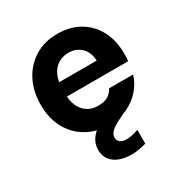

<svg xmlns="http://www.w3.org/2000/svg" viewBox="-170 -658 943 990"><g transform="rotate(-30 302.0 -163.5)"><path d="M308 12Q232 12 174 -21.5Q116 -55 84 -115Q52 -175 52 -253Q52 -334 84 -396Q116 -458 173.5 -493.5Q231 -529 308 -529Q385 -529 441 -495.5Q497 -462 527 -404Q557 -346 557 -272Q557 -262 557 -249.5Q557 -237 555 -224H151V-308H416Q414 -359 384 -387.5Q354 -416 309 -416Q276 -416 248.5 -399.5Q221 -383 205.5 -350.5Q190 -318 190 -268V-239Q190 -197 204 -166.5Q218 -136 244.5 -119Q271 -102 307 -102Q345 -102 366.5 -115.5Q388 -129 400 -152H543Q529 -106 496 -68.5Q463 -31 415.5 -9.5Q368 12 308 12ZM329 202Q292 202 260.5 190.5Q229 179 210.5 155Q192 131 192 95Q192 67 205.5 42Q219 17 250.5 -7.5Q282 -32 338 -56L383 -75L414 -10L363 15Q327 33 312 49Q297 65 297 82Q297 100 310.5 110.5Q324 121 347 121Q362 121 381 117Q400 113 419 106V188Q400 194 377 198Q354 202 329 202Z"/></g></svg>

Font: DM Sans 11pt ExtraBold
Style: Regular
Weight: 800
Version: Version 4.004;gftools[0.9.30]